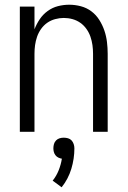

<svg xmlns="http://www.w3.org/2000/svg" viewBox="-20 -558 540 813"><path d="M64 0H126V-330Q126 -349 128.5 -367Q131 -385 137 -402.5Q143 -420 154 -435.5Q165 -451 180 -461.5Q195 -472 213.5 -477Q232 -482 250 -482Q269 -482 287 -477Q305 -472 320 -461.5Q335 -451 346 -435.5Q357 -420 363 -402.5Q369 -385 371.5 -367Q374 -349 374 -330V0H436V-330Q436 -355 433 -380Q430 -405 422 -428.5Q414 -452 400.5 -473.5Q387 -495 367 -510Q347 -525 322.5 -531.5Q298 -538 273 -538Q249 -538 225.5 -532Q202 -526 182 -511.5Q162 -497 148.5 -477Q135 -457 126 -434V-530H64ZM241 235Q269 200 282 157Q295 114 295 70Q295 61 292 52Q289 43 283 36.5Q277 30 268 27.5Q259 25 250 25Q241 25 232.5 27.5Q224 30 217.5 36.5Q211 43 208.5 52Q206 61 206 70Q206 78 208 85.5Q210 93 215 99.5Q220 106 227.5 109.5Q235 113 242 114Q238 139 228.5 163Q219 187 203 207Z"/></svg>

Font: Iosevka SS09 Light
Style: Regular
Weight: 300
Monospace: yes
Designer: Belleve Invis
Foundry: Belleve Invis
Version: Version 5.2.1; ttfautohint (v1.8.3)